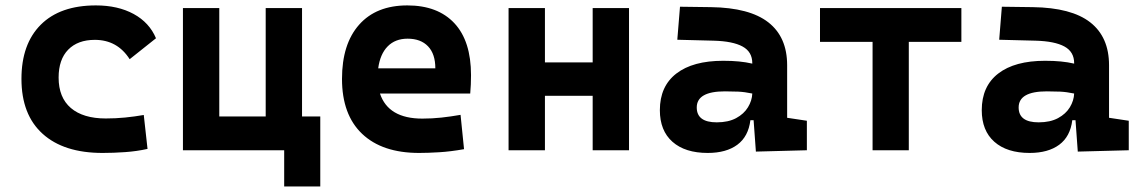

<svg xmlns="http://www.w3.org/2000/svg" viewBox="-20 -547 4142 699"><path d="M353.5 9.8Q212.4 9.8 135.3 -59.8Q58.1 -129.4 58.1 -259.8Q58.1 -386.7 128.4 -457Q198.7 -527.3 329.1 -527.3Q409.2 -527.3 466.6 -496.1Q523.9 -464.8 547.9 -407.7L452.1 -331.5Q407.2 -401.9 325.2 -401.9Q263.2 -401.9 228.3 -366.2Q193.4 -330.6 193.4 -264.6Q193.4 -191.9 238 -153.8Q282.7 -115.7 365.2 -115.7Q400.4 -115.7 435.3 -119.1Q470.2 -122.6 503.4 -128.4L517.1 -4.9Q477.5 3.9 435.5 6.8Q393.6 9.8 353.5 9.8Z M646 0V-517.6H778.3V-123H947.3V-517.6H1079.6V-123H1146V131.8H1014.6V0Z M1505.9 9.8Q1371.6 9.8 1298.3 -59.8Q1225.1 -129.4 1225.1 -259.8Q1225.1 -386.7 1287.4 -457Q1349.6 -527.3 1462.9 -527.3Q1573.7 -527.3 1634.3 -462.4Q1694.8 -397.5 1694.8 -273.4Q1694.8 -238.3 1691.9 -206.5H1363.3Q1393.6 -115.2 1517.6 -115.2Q1552.7 -115.2 1586.9 -118.9Q1621.1 -122.6 1656.7 -128.9L1669.4 -3.9Q1619.6 4.9 1578.6 7.3Q1537.6 9.8 1505.9 9.8ZM1356.9 -298.3H1564.9Q1564.9 -350.6 1538.3 -378.4Q1511.7 -406.2 1463.9 -406.2Q1418.9 -406.2 1391.4 -378.2Q1363.8 -350.1 1356.9 -298.3Z M2137.7 0V-198.2H1963.9V0H1831.5V-517.6H1963.9V-319.8H2137.7V-517.6H2270V0Z M2731.9 4.9 2723.6 -109.4H2711.9Q2704.6 -49.8 2664.3 -20Q2624 9.8 2556.6 9.8Q2474.1 9.8 2428.2 -30.8Q2382.3 -71.3 2382.3 -146Q2382.3 -232.9 2442.4 -279.3Q2502.4 -325.7 2612.8 -325.7Q2645 -325.7 2670.2 -323.2Q2695.3 -320.8 2718.8 -315.4V-316.9Q2718.8 -358.4 2683.3 -377.7Q2647.9 -397 2578.1 -398.9L2445.8 -402.3L2455.6 -522.5L2568.4 -521Q2709 -519 2777.3 -465.6Q2845.7 -412.1 2845.7 -309.6V-118.2L2917.5 -107.4V0ZM2718.8 -206.5Q2690.4 -212.4 2667.5 -213.4Q2644.5 -214.4 2619.1 -214.4Q2516.6 -214.4 2516.6 -155.8Q2516.6 -101.6 2589.4 -101.6Q2631.3 -101.6 2659.9 -116.9Q2688.5 -132.3 2703.1 -156.5Q2717.8 -180.7 2718.8 -206.5Z M3156.7 0V-394.5H2965.3V-517.6H3480V-394.5H3288.6V0Z M3903.8 4.9 3895.5 -109.4H3883.8Q3876.5 -49.8 3836.2 -20Q3795.9 9.8 3728.5 9.8Q3646 9.8 3600.1 -30.8Q3554.2 -71.3 3554.2 -146Q3554.2 -232.9 3614.3 -279.3Q3674.3 -325.7 3784.7 -325.7Q3816.9 -325.7 3842 -323.2Q3867.2 -320.8 3890.6 -315.4V-316.9Q3890.6 -358.4 3855.2 -377.7Q3819.8 -397 3750 -398.9L3617.7 -402.3L3627.4 -522.5L3740.2 -521Q3880.9 -519 3949.2 -465.6Q4017.6 -412.1 4017.6 -309.6V-118.2L4089.4 -107.4V0ZM3890.6 -206.5Q3862.3 -212.4 3839.4 -213.4Q3816.4 -214.4 3791 -214.4Q3688.5 -214.4 3688.5 -155.8Q3688.5 -101.6 3761.2 -101.6Q3803.2 -101.6 3831.8 -116.9Q3860.4 -132.3 3875 -156.5Q3889.6 -180.7 3890.6 -206.5Z"/></svg>

Font: Cascadia Mono
Style: Bold
Weight: 700
Monospace: yes
Designer: Aaron Bell
Foundry: Saja Typeworks
Version: Version 2404.023; ttfautohint (v1.8.4)